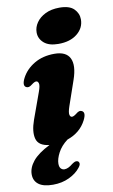

<svg xmlns="http://www.w3.org/2000/svg" viewBox="-108 -789 632 1077"><g transform="rotate(-10 207.5 -250.0)"><path d="M271 -536Q217 -536 189 -560.5Q161 -585 161 -620.5Q161 -650 179 -676.2Q197 -702.5 230.5 -719Q264 -735.5 311 -735.5Q367.5 -735.5 393 -710Q418.5 -684.5 418.5 -650Q418.5 -601 378.2 -568.5Q338 -536 271 -536ZM270 -181Q258.5 -147 261.8 -133.8Q265 -120.5 275 -120.5Q284.5 -120.5 300 -132.5Q312 -142.5 319.8 -144.2Q327.5 -146 335 -142Q356.5 -131 335 -89Q302 -24.5 227.5 1Q190 29 171.8 64Q153.5 99 153.5 125.5Q153.5 145 162 153.8Q170.5 162.5 182 162.5Q203.5 162.5 229.5 140.5Q239 134 246 131Q253 128 261 130.5Q268.5 133 270.8 142.8Q273 152.5 260 168.5Q238 197 196.8 216.8Q155.5 236.5 104 236.5Q49.5 236.5 22.5 216Q-4.5 195.5 -4.5 159Q-4.5 121 25 84.5Q54.5 48 122.5 13.5Q61.5 7 50 -34.5Q38.5 -76 61.5 -140.5L115.5 -290Q128 -324 124.2 -337.2Q120.5 -350.5 110.5 -350.5Q101 -350.5 85.5 -338.5Q73.5 -329 65.8 -327.2Q58 -325.5 50.5 -329Q29 -340 50.5 -382Q74.5 -428 123.2 -456.8Q172 -485.5 238 -485.5Q305 -485.5 325.5 -443.2Q346 -401 319 -323Z"/></g></svg>

Font: Fraunces 9pt S000 Black
Style: Italic
Weight: 900
Italic angle: -16°
Version: Version 1.000; ttfautohint (v1.8.3)